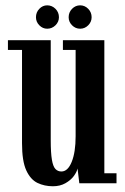

<svg xmlns="http://www.w3.org/2000/svg" viewBox="-20 -670 456 702"><path d="M173.5 11Q142.5 11 117 -1.2Q91.5 -13.5 76 -47.2Q60.5 -81 60.5 -146.5V-487.5H9V-523H165.5V-158Q165.5 -110.5 169.8 -85.8Q174 -61 182.8 -52Q191.5 -43 204.5 -43Q228 -43 242.2 -78.2Q256.5 -113.5 256.5 -172V-487.5H210V-523H361.5V-36.5H406V0H270L263.5 -54Q261 -41.5 249.8 -26.2Q238.5 -11 219 0Q199.5 11 173.5 11ZM273 -565Q256 -565 243.5 -577.5Q231 -590 231 -607Q231 -625 243.5 -637.8Q256 -650.5 273 -650.5Q290 -650.5 302.5 -637.8Q315 -625 315 -607Q315 -590 302.5 -577.5Q290 -565 273 -565ZM152.5 -565Q136 -565 123.8 -577.5Q111.5 -590 111.5 -607Q111.5 -625 123.8 -637.8Q136 -650.5 152.5 -650.5Q170 -650.5 182.8 -637.8Q195.5 -625 195.5 -607Q195.5 -590 182.8 -577.5Q170 -565 152.5 -565Z"/></svg>

Font: Imbue 10pt SemiBold
Style: Regular
Weight: 600
Designer: Tyler Finck
Foundry: Etcetera Type Company
Version: Version 1.102; ttfautohint (v1.8.3)